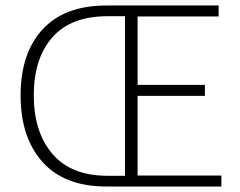

<svg xmlns="http://www.w3.org/2000/svg" viewBox="-20 -679 873 699"><path d="M367 0Q215 0 135 -89Q55 -178 55 -332Q55 -485 135 -572Q215 -659 368 -659H776V-619H481V-370H726V-330H481V-40H786V0ZM372 -39H435V-620H372Q238 -620 170.5 -543Q103 -466 103 -332Q103 -198 171 -118.5Q239 -39 372 -39Z"/></svg>

Font: Toshiba Sans Light
Style: Regular
Weight: 300
Designer: Paul D. Hunt
Foundry: Toshiba Corporation
Version: Version 2.020;PS 2.0;hotconv 1.0.86;makeotf.lib2.5.63406